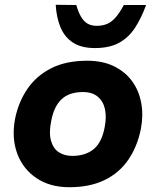

<svg xmlns="http://www.w3.org/2000/svg" viewBox="-20 -775 651 803"><path d="M270 8Q189 8 132.5 -30Q76 -68 52 -133Q28 -198 43 -278Q57 -348 94.5 -403Q132 -458 194 -489.5Q256 -521 345 -521Q410 -521 457.5 -497.5Q505 -474 533.5 -434Q562 -394 571 -342.5Q580 -291 569 -235Q554 -161 516 -106Q478 -51 416.5 -21.5Q355 8 270 8ZM282 -123Q337 -123 371.5 -151Q406 -179 418 -244Q426 -286 419 -318.5Q412 -351 389 -370.5Q366 -390 327 -390Q269 -390 237 -359.5Q205 -329 194 -268Q184 -219 193.5 -186Q203 -153 226.5 -138Q250 -123 282 -123ZM377 -574Q320 -574 285 -597Q250 -620 233 -661Q216 -702 213 -755L299 -754Q308 -723 319.5 -704Q331 -685 346.5 -676Q362 -667 385 -667Q409 -667 428 -675Q447 -683 463.5 -702Q480 -721 498 -754H591Q571 -699 544.5 -658.5Q518 -618 478 -596Q438 -574 377 -574Z"/></svg>

Font: REM SemiBold
Style: Italic
Weight: 600
Italic angle: -11°
Designer: Octavio Pardo
Foundry: Ashler Design
Version: Version 1.005;gftools[0.9.28]